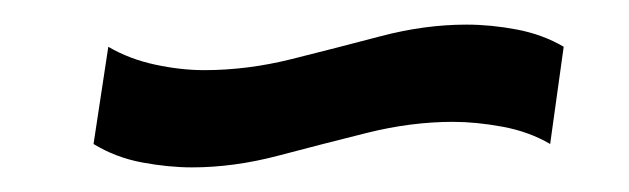

<svg xmlns="http://www.w3.org/2000/svg" viewBox="-20 -428 511 156"><path d="M136 -292Q117 -292 95.5 -296Q74 -300 56 -311L68 -390Q85 -380 106 -375.5Q127 -371 146 -371Q181 -371 217 -380Q253 -389 289 -398.5Q325 -408 359 -408Q379 -408 400 -404Q421 -400 438 -390L427 -311Q410 -321 388.5 -325Q367 -329 348 -329Q314 -329 278 -320Q242 -311 206 -301.5Q170 -292 136 -292Z"/></svg>

Font: Pathway Extreme Condensed SemiBold
Style: Italic
Weight: 600
Width: 3
Italic angle: -8°
Version: Version 1.001;gftools[0.9.26]